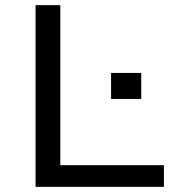

<svg xmlns="http://www.w3.org/2000/svg" viewBox="-20 -725 691 745"><path d="M118 0V-705H214V-84H616V0ZM411 -341V-442H528V-341Z"/></svg>

Font: Nunito Sans 7pt SemiExpanded
Style: Regular
Weight: 400
Width: 6
Designer: Vernon Adams
Foundry: Vernon Adams
Version: Version 3.101;gftools[0.9.27]